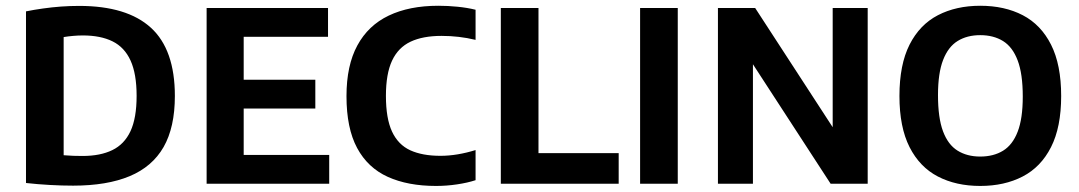

<svg xmlns="http://www.w3.org/2000/svg" viewBox="-20 -622 3652 650"><path d="M227.5 6.5Q189.5 6.5 148.8 4.2Q108 2 68 -2.5V-583.5Q95 -589 125.2 -593.2Q155.5 -597.5 186.5 -599.8Q217.5 -602 248 -602Q410 -602 491 -528Q572 -454 572 -297Q572 -191 533.8 -124.2Q495.5 -57.5 418.8 -25.5Q342 6.5 227.5 6.5ZM259.5 -94Q319.5 -94 360.2 -113.8Q401 -133.5 421.8 -178Q442.5 -222.5 442.5 -297.5Q442.5 -372 422 -417Q401.5 -462 361 -482Q320.5 -502 260.5 -502Q244.5 -502 227.5 -500.5Q210.5 -499 195.5 -496.5V-96.5Q213 -95 228.5 -94.5Q244 -94 259.5 -94Z M679.5 0V-595H1090.5V-497.5H805V-97.5H1094.5V0ZM763 -254.5V-352H1047.5V-254.5Z M1456 7.5Q1361 7.5 1293 -23.2Q1225 -54 1189 -121Q1153 -188 1153 -296.5Q1153 -400.5 1189.8 -468.2Q1226.5 -536 1296 -569.2Q1365.5 -602.5 1464 -602.5Q1496.5 -602.5 1529 -599.2Q1561.5 -596 1590 -589V-487Q1561 -494 1532.8 -497.2Q1504.5 -500.5 1474.5 -500.5Q1411.5 -500.5 1369.8 -480.8Q1328 -461 1307.2 -416.5Q1286.5 -372 1286.5 -297.5Q1286.5 -221 1307.2 -176.5Q1328 -132 1369 -113.2Q1410 -94.5 1471 -94.5Q1499.5 -94.5 1529.5 -99.5Q1559.5 -104.5 1590 -114V-12Q1562.5 -3 1527.2 2.2Q1492 7.5 1456 7.5Z M1675.5 0V-595H1803V-103.5H2074.5V0Z M2147 0V-595H2274.5V0Z M2410.5 0V-595H2536.5L2820 -159H2799V-595H2917.5V0H2792L2508.5 -436H2529V0Z M3298.5 7.5Q3216.5 7.5 3155 -24.5Q3093.5 -56.5 3059.2 -124Q3025 -191.5 3025 -297Q3025 -403 3059.2 -470.8Q3093.5 -538.5 3155.2 -570.5Q3217 -602.5 3298.5 -602.5Q3381 -602.5 3442.5 -570.5Q3504 -538.5 3538.2 -470.8Q3572.5 -403 3572.5 -297Q3572.5 -191.5 3538.2 -124Q3504 -56.5 3442.2 -24.5Q3380.5 7.5 3298.5 7.5ZM3298.5 -92Q3343.5 -92 3375.8 -111.8Q3408 -131.5 3425.2 -176Q3442.5 -220.5 3442.5 -295Q3442.5 -372 3425.2 -417.5Q3408 -463 3375.8 -483Q3343.5 -503 3298.5 -503Q3254 -503 3222 -483.2Q3190 -463.5 3172.8 -419Q3155.5 -374.5 3155.5 -300Q3155.5 -223 3172.5 -177.5Q3189.5 -132 3221.8 -112Q3254 -92 3298.5 -92Z"/></svg>

Font: Encode Sans SC SemiCondensed SemiBold
Style: Regular
Weight: 600
Width: 4
Designer: Multiple Designers
Foundry: Impallari Type
Version: Version 3.002